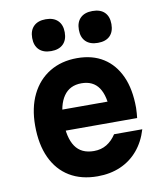

<svg xmlns="http://www.w3.org/2000/svg" viewBox="-95 -949 890 1045"><g transform="rotate(-10 350.0 -426.5)"><path d="M199 -372H540L487 -312Q487 -403 455.5 -449Q424 -495 360 -495Q295 -495 261.5 -446.5Q228 -398 228 -311Q228 -217 261 -168.5Q294 -120 364 -120Q404 -120 434.5 -138.5Q465 -157 487 -191H643Q623 -124 583 -77Q543 -30 486.5 -5.5Q430 19 360 19Q270 19 205.5 -20Q141 -59 106.5 -133Q72 -207 72 -311Q72 -410 107.5 -482.5Q143 -555 208 -594.5Q273 -634 360 -634Q445 -634 505 -596Q565 -558 597.5 -486.5Q630 -415 630 -312Q630 -296 628.5 -282Q627 -268 626 -256H199ZM229 -696Q186 -696 162.5 -719Q139 -742 139 -784Q139 -826 162.5 -849Q186 -872 229 -872Q272 -872 295.5 -849Q319 -826 319 -784Q319 -742 295.5 -719Q272 -696 229 -696ZM487 -696Q444 -696 420.5 -719Q397 -742 397 -784Q397 -826 420.5 -849Q444 -872 487 -872Q531 -872 554 -849Q577 -826 577 -784Q577 -742 554 -719Q531 -696 487 -696Z"/></g></svg>

Font: Martian Mono
Style: Bold
Weight: 700
Designer: Roman Shamin
Foundry: Evil Martians
Version: Version 1.000